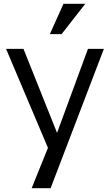

<svg xmlns="http://www.w3.org/2000/svg" viewBox="-20 -780 585 1013"><path d="M528 -522 247 213H147L233 0L12 -522H104L281 -79L444 -522ZM305 -600H243L315 -760H430Z"/></svg>

Font: Rising Sun
Style: Regular
Weight: 400
Designer: Matt McInerney, Pablo Impallari, Rodrigo Fuenzalida (Raleway font), Stephen Hutchings (Greek), Cristiano Sobral (main ch
Foundry: The Rising Sun Project Authors
Version: Version 4.327; ttfautohint (v1.8.4.7-5d5b-dirty)